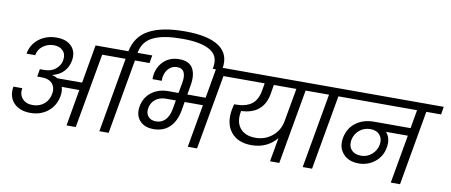

<svg xmlns="http://www.w3.org/2000/svg" viewBox="-81 -1348 3988 1696"><g transform="rotate(10 1913.0 -500.0)"><path d="M294.9 -448.2Q356.9 -448.2 396.5 -481.4Q436 -514.6 443.8 -560.1Q453.6 -614.3 423.6 -646.2Q393.6 -678.2 340.8 -678.2Q286.1 -678.2 243.7 -646.5Q201.2 -614.7 192.9 -563H115.2Q129.9 -647.9 196.3 -698.5Q262.7 -749 354 -749Q441.9 -749 488.5 -700.4Q535.2 -651.9 521 -570.8Q510.7 -513.2 472.4 -472.4Q434.1 -431.6 372.1 -417L371.1 -415Q395 -411.6 421.9 -396H643.1L703.1 -740.2H918L905.8 -669.9H774.9L655.8 0H573.2L629.9 -327.1L472.2 -328.1Q483.9 -290.5 476.1 -246.1Q460.4 -158.2 395.5 -105.7Q330.6 -53.2 238.8 -53.2Q140.6 -53.2 88.4 -109.4Q36.1 -165.5 51.8 -255.9H130.9Q121.1 -198.7 153.6 -161.9Q186 -125 246.1 -125Q307.1 -125 348.6 -160.2Q390.1 -195.3 399.9 -252.9Q407.7 -295.4 391.1 -328.1H388.2V-333Q358.4 -379.9 283.2 -379.9H243.2L254.9 -448.2Z M1068.8 -669.9 950.7 0H867.7L984.9 -669.9H852.5L865.7 -740.2H997.6Q1024.4 -875.5 1139.2 -937.7Q1253.9 -1000 1461.4 -1000Q1669.9 -1000 1767.8 -932.6Q1865.7 -865.2 1842.8 -733.9L1839.8 -716.8H1758.8L1760.7 -731.9Q1779.3 -835.4 1698.2 -883.3Q1617.2 -931.2 1449.7 -931.2Q1366.7 -931.2 1305.2 -921.6Q1243.7 -912.1 1195.1 -890.6Q1146.5 -869.1 1117.9 -831.5Q1089.4 -793.9 1079.6 -740.2H1211.4L1199.7 -669.9Z M1344.7 -171.9Q1394 -171.9 1427.5 -206.8Q1460.9 -241.7 1471.7 -304.2L1485.8 -384.8H1395.5Q1342.3 -384.8 1304.7 -356Q1267.1 -327.1 1257.8 -277.8Q1249 -230 1273.9 -200.9Q1298.8 -171.9 1344.7 -171.9ZM1335.4 -101.1Q1252.9 -101.1 1209.5 -149.9Q1166 -198.7 1179.7 -277.8Q1194.8 -360.8 1257.1 -407.5Q1319.3 -454.1 1404.8 -454.1H1497.6L1514.6 -547.9Q1525.9 -608.9 1509.3 -642.8Q1492.7 -676.8 1445.8 -676.8Q1404.8 -676.8 1375 -648.7Q1345.2 -620.6 1335.4 -571.8Q1332 -553.2 1333.5 -534.2H1250.5Q1249 -552.7 1252.4 -575.2Q1266.1 -654.3 1319.8 -701.7Q1373.5 -749 1453.6 -749Q1543 -749 1575.9 -691.7Q1608.9 -634.3 1590.8 -535.2L1576.7 -454.1H1740.7L1790.5 -740.2H2006.8L1994.6 -669.9H1862.8L1743.7 0H1660.6L1728.5 -384.8H1564.5L1551.8 -308.1Q1533.7 -208 1478 -154.5Q1422.4 -101.1 1335.4 -101.1Z M2235.4 -182.1Q2320.8 -182.1 2385 -235.1Q2449.2 -288.1 2463.4 -372.1V-371.1L2516.6 -669.9H2314.5L2300.8 -586.9Q2267.6 -400.9 2069.3 -393.1Q2069.3 -392.1 2068.8 -389.6Q2068.4 -387.2 2068.4 -386.2Q2051.3 -292.5 2096.4 -237.3Q2141.6 -182.1 2235.4 -182.1ZM1940.4 -669.9 1952.6 -740.2H2743.7L2730.5 -669.9H2599.6L2481.4 0H2398.4L2436.5 -215.8Q2400.9 -168.9 2343 -140.4Q2285.2 -111.8 2211.4 -111.8Q2087.4 -111.8 2026.1 -189Q1964.8 -266.1 1987.8 -394Q1988.8 -399.9 1998.5 -440.9H2013.7Q2100.6 -440.9 2152.8 -477.8Q2205.1 -514.6 2220.7 -601.1L2232.4 -669.9Z M2691.4 0 2809.6 -669.9H2677.2L2689.5 -740.2H3036.1L3024.4 -669.9H2893.6L2775.4 0Z M3181.2 -188Q3234.4 -188 3275.9 -223.4Q3317.4 -258.8 3327.1 -311Q3336.9 -364.3 3307.9 -399.2Q3278.8 -434.1 3224.1 -434.1Q3167 -434.1 3125.5 -399.7Q3084 -365.2 3073.2 -310.1Q3064 -255.9 3093.8 -221.9Q3123.5 -188 3181.2 -188ZM2971.2 -669.9 2983.4 -740.2H3826.2L3814.5 -669.9H3682.1L3564.5 0H3481.4L3558.1 -434.1H3362.3Q3407.2 -382.3 3393.6 -300.8Q3379.4 -217.3 3316.7 -167.2Q3253.9 -117.2 3171.4 -117.2Q3081.5 -117.2 3031.7 -173.1Q2981.9 -229 2997.1 -314Q3013.2 -403.8 3079.8 -453.9Q3146.5 -503.9 3242.2 -503.9H3570.3L3599.1 -669.9Z"/></g></svg>

Font: Poppins
Style: Italic
Weight: 400
Italic angle: -10°
Designer: Ninad Kale (Devanagari), Jonny Pinhorn (Latin)
Foundry: Indian Type Foundry
Version: Version 3.200;PS 1.000;hotconv 16.6.54;makeotf.lib2.5.65590